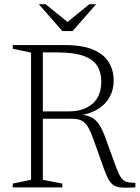

<svg xmlns="http://www.w3.org/2000/svg" viewBox="-20 -890 663 912"><path d="M308.5 -361Q376 -361 418.5 -396.5Q461 -432 461 -503Q461 -546.5 441.5 -577.5Q422 -608.5 376.2 -624.8Q330.5 -641 251 -641H135.5L128 -676H286Q371.5 -676 422.8 -654Q474 -632 497 -593.8Q520 -555.5 520 -507.5Q520 -465 501.8 -430.8Q483.5 -396.5 447.8 -373.5Q412 -350.5 359 -341.5V-345.5Q392 -344 413.2 -333.2Q434.5 -322.5 450 -299.8Q465.5 -277 479.5 -238.5L531 -97Q543.5 -63.5 554.5 -47.2Q565.5 -31 581.2 -26.2Q597 -21.5 623 -21.5V0Q584.5 2.5 560.8 1.2Q537 0 522 -8.8Q507 -17.5 496 -37Q485 -56.5 473 -90L425.5 -224Q411.5 -263.5 398.5 -285.8Q385.5 -308 368 -317Q350.5 -326 321.5 -326H142.5L138 -361ZM183.5 -676V-36L276 -18V0H40.5V-18L127.5 -36V-640L40.5 -658.5V-676ZM309 -779H292.5L404.5 -870H436.5L325 -742.5H276L164.5 -870H196.5Z"/></svg>

Font: Newsreader 16pt 16pt Light
Style: Regular
Weight: 300
Version: Version 1.003